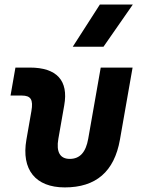

<svg xmlns="http://www.w3.org/2000/svg" viewBox="-20 -815 626 845"><path d="M265.1 9.8C402.3 9.8 482.9 -59.6 507.8 -200.2L563.5 -517.6H423.3L368.2 -204.1C357.9 -145.5 332 -115.7 287.1 -115.7C244.6 -115.7 226.6 -145.5 236.8 -204.1L262.7 -351.6C282.2 -460.4 230 -517.6 111.3 -517.6H47.9L26.4 -394.5H75.7C115.7 -394.5 127 -376.5 118.2 -326.2L96.2 -200.2C73.2 -68.4 136.2 9.8 265.1 9.8ZM300.3 -609.4H435.5L564.5 -794.9H419.4Z"/></svg>

Font: Cascadia Mono PL
Style: Bold Italic
Weight: 700
Italic angle: -10°
Monospace: yes
Designer: Aaron Bell
Foundry: Saja Typeworks
Version: Version 2404.023